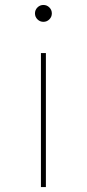

<svg xmlns="http://www.w3.org/2000/svg" viewBox="-20 -544 350 774"><path d="M145 -330H165V210H145ZM155 -524Q169 -524 179 -514Q189 -504 189 -490Q189 -476 179 -466Q169 -456 155 -456Q141 -456 131 -466Q121 -476 121 -490Q121 -504 131 -514Q141 -524 155 -524Z"/></svg>

Font: M PLUS 2 Thin Thin
Style: Regular
Weight: 250
Version: Version 1.001